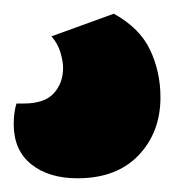

<svg xmlns="http://www.w3.org/2000/svg" viewBox="-40 -58 255 280"><path d="M126 -38Q164 -17 179 15Q194 47 194 84Q194 135 162 168.5Q130 202 73 202Q31 202 5.5 181.5Q-20 161 -20 123Q-20 106 -16 93H-6Q25 93 38.5 78Q52 63 52 41Q52 31 48 18Q44 5 35 -5Z"/></svg>

Font: Baloo Paaji 2 ExtraBold
Style: Regular
Weight: 800
Designer: Shuchita Grover, Noopur Datye and Ek Type
Foundry: Ek Type
Version: Version 1.640;hotconv 1.0.111;makeotfexe 2.5.65597; ttfautoh